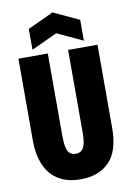

<svg xmlns="http://www.w3.org/2000/svg" viewBox="-96 -925 683 997"><g transform="rotate(-10 245.5 -426.5)"><path d="M247 13Q196 13 159 -2Q122 -17 98.5 -41.5Q75 -66 61.5 -97Q48 -128 42.5 -160Q37 -192 37 -222V-660H192V-226Q192 -187 197.5 -164Q203 -141 215 -131.5Q227 -122 246 -122Q263 -122 275 -131.5Q287 -141 293 -163.5Q299 -186 299 -226V-660H454V-222Q454 -100 399 -43.5Q344 13 247 13ZM117 -693V-803L253 -866L388 -803V-693L253 -756Z"/></g></svg>

Font: Bricolage Grotesque 48pt Condensed ExtraBold
Style: Regular
Weight: 800
Width: 3
Designer: Mathieu Triay
Foundry: Atelier Triay
Version: Version 1.001;gftools[0.9.33.dev8+g029e19f]